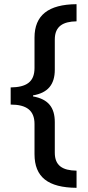

<svg xmlns="http://www.w3.org/2000/svg" viewBox="-20 -737 420 918"><path d="M346 161V79C279 78 242 55 242 -7V-153C242 -223 211 -263 138 -276V-281C209 -293 242 -333 242 -404V-548C242 -612 282 -634 346 -635V-717C211 -716 145 -664 145 -557V-412C145 -344 105 -320 31 -319V-237C107 -237 145 -209 145 -144V0C145 110 210 160 346 161Z"/></svg>

Font: Noto Sans Lao SemiCondensed Medium
Style: Regular
Weight: 500
Width: 4
Designer: Monotype Design Team
Foundry: Monotype Imaging Inc.
Version: Version 2.003